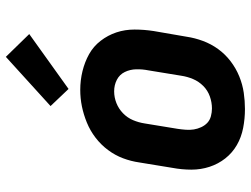

<svg xmlns="http://www.w3.org/2000/svg" viewBox="-118 -710 837 640"><g transform="rotate(-90 300.0 -390.5)"><path d="M256 8Q224 8 193 2Q162 -4 136 -19Q110 -34 91.5 -57.5Q73 -81 63.5 -110Q54 -139 54 -170.5Q54 -202 60 -234L78 -344Q82 -372 92 -398.5Q102 -425 119.5 -448.5Q137 -472 160.5 -490Q184 -508 211 -519Q238 -530 265 -535.5Q292 -541 320 -541Q352 -541 382.5 -533.5Q413 -526 439 -511.5Q465 -497 483.5 -473Q502 -449 511.5 -420.5Q521 -392 521 -360Q521 -328 516 -296L497 -186Q493 -159 483 -132Q473 -105 456 -81.5Q439 -58 415.5 -40Q392 -22 365 -11Q338 0 310.5 4Q283 8 256 8ZM258 -102Q278 -102 298 -109Q318 -116 333 -131Q348 -146 356 -165Q364 -184 367 -204L385 -314Q389 -334 388.5 -354.5Q388 -375 379.5 -392.5Q371 -410 353.5 -419Q336 -428 315 -428Q295 -428 276 -420.5Q257 -413 242 -398.5Q227 -384 219 -365Q211 -346 208 -326L190 -216Q188 -203 187 -189Q186 -175 188 -162.5Q190 -150 195.5 -138Q201 -126 210 -117.5Q219 -109 232 -105.5Q245 -102 258 -102ZM323 -580 266 -640 430 -789 506 -711Z"/></g></svg>

Font: Iosevka Curly Slab XBdEx
Style: Italic
Weight: 800
Width: 7
Italic angle: -9°
Monospace: yes
Designer: Belleve Invis
Foundry: Belleve Invis
Version: Version 11.1.0; ttfautohint (v1.8.3)